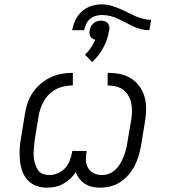

<svg xmlns="http://www.w3.org/2000/svg" viewBox="-20 -855 790 883"><path d="M195 8Q169 8 145.5 -1Q122 -10 106 -28Q90 -46 82 -69.5Q74 -93 71.5 -118.5Q69 -144 70.5 -170Q72 -196 77 -223L95 -333Q99 -358 107.5 -383Q116 -408 131.5 -430.5Q147 -453 168.5 -471Q190 -489 214 -500Q238 -511 264 -515.5Q290 -520 315 -520V-462Q287 -462 259 -453.5Q231 -445 209.5 -425Q188 -405 175.5 -378Q163 -351 158 -324L140 -213Q138 -200 137 -187Q136 -174 135 -161Q134 -148 135 -135Q136 -122 139 -110Q142 -98 147 -86.5Q152 -75 160 -66.5Q168 -58 180.5 -54Q193 -50 206 -50Q226 -50 245.5 -58Q265 -66 279.5 -82Q294 -98 301 -117Q308 -136 312 -156V-161H378V-156Q374 -136 375 -117Q376 -98 385.5 -82Q395 -66 412 -58Q429 -50 449 -50Q465 -50 481 -56Q497 -62 510 -74Q523 -86 532 -101Q541 -116 547.5 -132Q554 -148 558.5 -164Q563 -180 565 -196L584 -307Q587 -326 587 -345.5Q587 -365 583 -383Q579 -401 569.5 -416.5Q560 -432 546 -442.5Q532 -453 513 -457.5Q494 -462 475 -462V-520Q504 -520 532 -514.5Q560 -509 582.5 -494.5Q605 -480 621 -458.5Q637 -437 644.5 -410.5Q652 -384 652 -355Q652 -326 647 -297L629 -187Q625 -163 618 -139.5Q611 -116 600 -94Q589 -72 572 -52Q555 -32 533.5 -18Q512 -4 488 2Q464 8 440 8Q421 8 403.5 4Q386 0 371 -9.5Q356 -19 345 -33Q334 -47 329 -64Q318 -47 303 -33Q288 -19 270.5 -9.5Q253 0 233.5 4Q214 8 195 8ZM312 -716Q316 -740 327 -763Q338 -786 357 -803Q376 -820 400.5 -827.5Q425 -835 449 -835Q470 -835 489 -829.5Q508 -824 526.5 -816.5Q545 -809 562.5 -800Q580 -791 597.5 -783Q615 -775 634.5 -769.5Q654 -764 675 -764L667 -716Q647 -716 628 -721Q609 -726 592 -734Q575 -742 558.5 -751Q542 -760 524.5 -768Q507 -776 488 -781Q469 -786 449 -786Q435 -786 420.5 -782Q406 -778 394 -768Q382 -758 376 -744Q370 -730 367 -716ZM404 -570 371 -603Q386 -618 398 -635.5Q410 -653 418 -672Q411 -674 405 -677.5Q399 -681 395.5 -687Q392 -693 391.5 -700.5Q391 -708 392 -716Q394 -725 398.5 -733.5Q403 -742 410.5 -748.5Q418 -755 427 -757.5Q436 -760 445 -760Q454 -760 462 -757.5Q470 -755 475.5 -748.5Q481 -742 482.5 -733.5Q484 -725 482 -716Q476 -676 456 -637.5Q436 -599 404 -570Z"/></svg>

Font: Iosevka Etoile Light
Style: Italic
Weight: 300
Italic angle: -9°
Designer: Belleve Invis
Foundry: Belleve Invis
Version: Version 22.1.2; ttfautohint (v1.8.4)